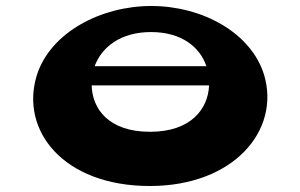

<svg xmlns="http://www.w3.org/2000/svg" viewBox="-20 -604 1003 641"><path d="M669 -383H296C319 -446 382 -497 484 -497C587 -497 648 -446 669 -383ZM286 -319H678C675 -241 618 -164 481 -164C342 -164 288 -241 286 -319ZM103 -353C46 -169 191 17 480 17C761 17 916 -169 862 -353C819 -495 655 -584 485 -584C316 -584 148 -495 103 -353Z"/></svg>

Font: Hussar Milosc
Style: Bold
Weight: 700
Foundry: Cannot Into Space Fonts
Version: Version 1.02